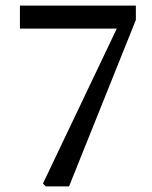

<svg xmlns="http://www.w3.org/2000/svg" viewBox="-20 -664 540 684"><path d="M51 -644H464V-593L226 0H143L133 -10L396 -562H51Z"/></svg>

Font: TypoPRO Source Serif Pro
Style: Regular
Weight: 400
Designer: Frank Grießhammer
Foundry: Adobe Systems Incorporated
Version: Version 1.017;PS 1.0;hotconv 1.0.79;makeotf.lib2.5.61930